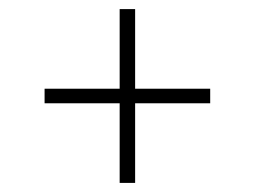

<svg xmlns="http://www.w3.org/2000/svg" viewBox="-20 -591 560 422"><path d="M243 -189V-364H78V-396H243V-571H277V-396H442V-364H277V-189Z"/></svg>

Font: Encode Sans Semi Condensed Thin
Style: Regular
Weight: 250
Width: 4
Designer: Multiple Designers
Foundry: Impallari Type
Version: Version 2.000